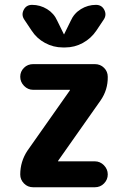

<svg xmlns="http://www.w3.org/2000/svg" viewBox="-20 -790 540 810"><path d="M384.8 -769.5Q409.2 -769.5 419.9 -748.5Q430.7 -727.5 418 -708L386.7 -661.1Q364.3 -627.9 329.6 -608.9Q294.9 -589.8 254.9 -589.8H245.1Q205.1 -589.8 169.9 -608.9Q134.8 -627.9 113.3 -661.1L82 -708Q69.3 -727.5 80.1 -748.5Q90.8 -769.5 115.2 -769.5Q149.4 -769.5 178.7 -751.5Q208 -733.4 221.7 -702.1L249 -646.5Q249 -645.5 250 -645Q251 -644.5 251 -646.5L278.3 -702.1Q292 -733.4 321.3 -751.5Q350.6 -769.5 384.8 -769.5ZM404.3 -366.2 225.6 -112.3V-111.3L224.6 -110.4Q224.6 -109.4 225.6 -109.4H379.9Q402.3 -109.4 418.5 -92.8Q434.6 -76.2 434.6 -54.2Q434.6 -32.2 418.9 -16.1Q403.3 0 379.9 0H120.1Q96.7 0 81.1 -16.1Q65.4 -32.2 65.4 -53.7Q65.4 -108.4 95.7 -154.3L274.4 -408.2V-409.2L275.4 -410.2Q275.4 -411.1 274.4 -411.1H120.1Q97.7 -411.1 81.5 -427.7Q65.4 -444.3 65.4 -466.3Q65.4 -488.3 81.1 -503.9Q96.7 -519.5 120.1 -519.5H379.9Q403.3 -519.5 418.9 -503.9Q434.6 -488.3 434.6 -465.8Q435.5 -411.1 404.3 -366.2Z"/></svg>

Font: Rounded-X Mgen+ 1m bold
Style: Bold
Weight: 700
Designer: [Source Han Sans]
Ryoko NISHIZUKA  (kana & ideographs); Paul D. Hunt (Latin, Greek & Cyrillic); Wenlong ZHANG  (bopomofo
Version: Version 1.059.20150602